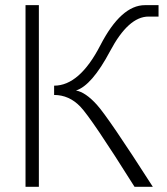

<svg xmlns="http://www.w3.org/2000/svg" viewBox="-20 -718 642 738"><path d="M497.1 0Q331.5 -263.7 288.6 -308.3Q245.6 -353 188 -353V-388.7Q285.6 -388.7 365.5 -543.5Q445.3 -698.2 537.1 -698.2H589.4V-654.3H550.8Q473.6 -654.3 403.3 -521.7Q333 -389.2 272 -370.1Q308.6 -363.8 352.5 -315.2Q396.5 -266.6 567.4 0ZM129.4 -698.2V0H78.1V-698.2Z"/></svg>

Font: Sansation Light
Style: Light
Weight: 300
Designer: Bernd Montag
Version: Version 1.301